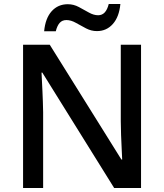

<svg xmlns="http://www.w3.org/2000/svg" viewBox="-20 -937 818 957"><path d="M683 0H549L191 -575H187Q189 -535 191.5 -483.5Q194 -432 195 -378V0H95V-714H228L585 -142H589Q588 -163 586.5 -195.5Q585 -228 583.5 -264Q582 -300 582 -333V-714H683ZM200 -781Q206 -846 237.5 -881Q269 -916 318 -916Q347 -916 373 -902Q399 -888 423 -874.5Q447 -861 469 -861Q489 -861 502 -875Q515 -889 522 -917H580Q574 -853 542.5 -817.5Q511 -782 463 -782Q435 -782 409 -795.5Q383 -809 358.5 -823Q334 -837 311 -837Q290 -837 277.5 -823Q265 -809 258 -781Z"/></svg>

Font: Noto Sans Adlam Unjoined Medium
Style: Regular
Weight: 500
Version: Version 3.001